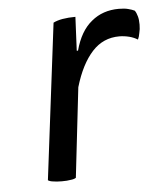

<svg xmlns="http://www.w3.org/2000/svg" viewBox="-43 -540 483 581"><g transform="rotate(-5 198.5 -249.5)"><path d="M206.1 -489.3Q184.6 -489.3 167 -486.3Q150.4 -483.4 138.7 -477.5Q119.1 -320.3 80.1 -3.9Q85.9 0 95.7 1Q105.5 2.9 122.1 2.9Q138.7 2.9 148.4 1Q159.2 0 165 -3.9Q175.8 -94.7 196.3 -276.4Q216.8 -345.7 251 -382.8Q284.2 -418.9 333 -418.9Q347.7 -418.9 363.3 -415Q377.9 -411.1 388.7 -404.3Q392.6 -412.1 394.5 -423.8Q397.5 -434.6 397.5 -449.2Q397.5 -464.8 394.5 -474.6Q391.6 -485.4 386.7 -492.2Q378.9 -496.1 367.2 -499Q356.4 -502 338.9 -502Q290 -502 255.9 -473.6Q220.7 -445.3 205.1 -386.7Q204.1 -386.7 201.2 -386.7Q202.1 -412.1 206.1 -489.3Z"/></g></svg>

Font: cl
Style: Italic
Weight: 400
Designer: Mitja Miklavcic
Version: Version 7.504; 2011; Build 1022